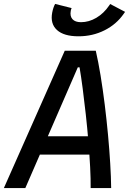

<svg xmlns="http://www.w3.org/2000/svg" viewBox="-43 -950 652 970"><path d="M-23.4 0 284.2 -693.8H440.9Q453.6 -638.7 465.1 -568.6Q476.6 -498.5 486.1 -421.9Q495.6 -345.2 502.7 -268.8Q509.8 -192.4 513.9 -123.3Q518.1 -54.2 518.6 0H415Q415.5 -44.9 412.4 -106Q409.2 -167 403.6 -235.4Q397.9 -303.7 390.4 -372.3Q382.8 -440.9 374.8 -502.4Q366.7 -564 358.9 -609.9H350.1L85 0ZM105 -168.9 125 -261.7H476.6L456.5 -168.9ZM353.5 -766.6Q279.8 -766.6 244.9 -798.3Q210 -830.1 220.7 -886.2Q225.6 -912.1 235.4 -930.2L318.8 -909.2Q316.9 -905.3 315.9 -901.4Q314.9 -897.5 314.5 -895Q309.6 -868.2 323.2 -853Q336.9 -837.9 366.2 -837.9Q406.2 -837.9 443.8 -860.1Q481.4 -882.3 508.3 -921.9L513.7 -929.7L588.9 -890.1L582.5 -880.9Q545.4 -827.1 485.1 -796.9Q424.8 -766.6 353.5 -766.6Z"/></svg>

Font: Cascadia Code PL
Style: Italic
Weight: 400
Italic angle: -10°
Monospace: yes
Designer: Aaron Bell
Foundry: Saja Typeworks
Version: Version 2404.023